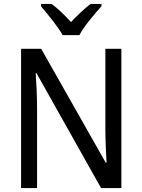

<svg xmlns="http://www.w3.org/2000/svg" viewBox="-20 -964 730 984"><path d="M301 -784H387C410 -829 465 -893 500 -932V-944H444C409 -916 379 -888 344 -851C312 -886 276 -921 244 -944H190V-932C225 -890 277 -828 301 -784ZM602 0V-714H520V-302C520 -247 524 -172 526 -130H522L191 -714H88V0H170V-413C170 -475 166 -539 163 -589H167L498 0Z"/></svg>

Font: Noto Sans Sinhala SemiCondensed
Style: Regular
Weight: 400
Width: 4
Designer: Jelle Bosma - Monotype Design Team
Foundry: Monotype Imaging Inc.
Version: Version 2.006